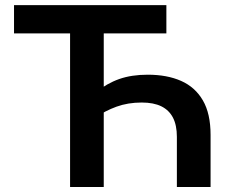

<svg xmlns="http://www.w3.org/2000/svg" viewBox="-20 -748 926 768"><path d="M570.8 -449.2Q648.4 -449.2 704.6 -424.3Q760.7 -399.4 791.5 -346.4Q822.3 -293.5 822.3 -208.5V0H687.5V-200.7Q687.5 -247.1 671.9 -277.3Q656.2 -307.6 625.2 -322.8Q594.2 -337.9 546.9 -337.9Q491.7 -337.9 446 -321.3Q400.4 -304.7 362.8 -278.3V-378.4Q407.7 -414.6 457 -431.9Q506.3 -449.2 570.8 -449.2ZM395 -639.2V0H260.3V-639.2ZM36.1 -614.3V-727.5H645.5V-614.3Z"/></svg>

Font: V-Inter
Style: SemiBold-600
Weight: 600
Designer: Rasmus Andersson
Foundry: rsms
Version: Version 4.000;git-4146feb